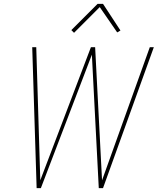

<svg xmlns="http://www.w3.org/2000/svg" viewBox="-20 -981 840 1001"><path d="M171 0 148 -735H169L190 -41L454 -735H476L512 -41L761 -735H782L517 0H495L459 -696L193 0ZM366 -810 352 -824 489 -961H517L608 -822L591 -812L500 -944Z"/></svg>

Font: Iosevka Aile Thin
Style: Italic
Weight: 100
Italic angle: -9°
Designer: Belleve Invis
Foundry: Belleve Invis
Version: Version 31.1.0; ttfautohint (v1.8.4)